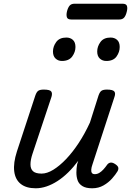

<svg xmlns="http://www.w3.org/2000/svg" viewBox="-20 -997 705 1033"><path d="M172 16Q121 16 91.5 -7.5Q62 -31 56.5 -75.5Q51 -120 71 -182L170 -483Q177 -503 186.5 -509Q196 -515 215 -515Q247 -515 255 -505.5Q263 -496 257 -476L155 -170Q144 -137 144 -112.5Q144 -88 158 -75.5Q172 -63 204 -63Q233 -63 266.5 -83.5Q300 -104 335 -140.5Q370 -177 403 -227Q436 -277 464 -338L510 -483Q517 -503 526.5 -509Q536 -515 555 -515Q586 -515 594.5 -505.5Q603 -496 596 -476L477 -111Q472 -97 471 -85Q470 -73 474.5 -66.5Q479 -60 490 -60Q503 -60 514.5 -67Q526 -74 536.5 -85.5Q547 -97 556 -110Q563 -120 574 -122Q585 -124 600 -114Q615 -104 616.5 -94.5Q618 -85 612 -75Q602 -58 583 -36.5Q564 -15 537 0.5Q510 16 476 16Q442 16 423 4Q404 -8 397.5 -27Q391 -46 391 -68.5Q391 -91 395 -113L401 -132Q375 -97 347 -69.5Q319 -42 289.5 -23Q260 -4 230.5 6Q201 16 172 16ZM313 -669Q293 -669 279 -682Q265 -695 265 -720Q265 -747 282.5 -771Q300 -795 337 -795Q358 -795 372 -782.5Q386 -770 386 -744Q386 -717 368.5 -693Q351 -669 313 -669ZM552 -669Q531 -669 517 -682Q503 -695 503 -720Q503 -747 520.5 -771Q538 -795 575 -795Q596 -795 610 -782.5Q624 -770 624 -744Q624 -717 607 -693Q590 -669 552 -669ZM364 -892Q344 -892 340 -904Q336 -916 340 -934Q345 -955 354 -966Q363 -977 381 -977H639Q659 -977 663 -965Q667 -953 662 -934Q657 -913 648 -902.5Q639 -892 621 -892Z"/></svg>

Font: Playwrite SK
Style: Regular
Weight: 400
Designer: Veronika Burian, José Scaglione
Foundry: TypeTogether
Version: Version 1.002